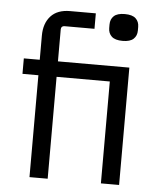

<svg xmlns="http://www.w3.org/2000/svg" viewBox="-53 -794 706 841"><g transform="rotate(5 300.0 -374.0)"><path d="M108 -448H38V-516H108V-622Q108 -676 137 -708Q166 -740 222 -740H335V-672H203Q196 -672 192 -668Q188 -664 188 -657V-516H502V0H422V-448H188V0H108ZM399 -681V-697Q399 -720 414 -734Q429 -748 462 -748Q495 -748 510 -734Q525 -720 525 -697V-681Q525 -658 510 -644Q495 -630 462 -630Q429 -630 414 -644Q399 -658 399 -681Z"/></g></svg>

Font: iA Writer Quattro V
Style: Regular
Weight: 400
Designer: Mike Abbink, Paul van der Laan, Pieter van Rosmalen, Oliver Reichenstein
Foundry: Information Architects Inc.
Version: Version 2.000